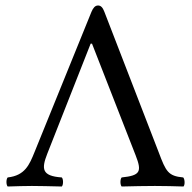

<svg xmlns="http://www.w3.org/2000/svg" viewBox="-20 -677 698 699"><path d="M205 -31C131 -36 131 -63 152 -117L310 -518H315L474 -111C497 -52 491 -38 423 -31C417 -25 417 -4 423 2C463 1 508 0 544 0C580 0 615 1 648 2C654 -4 653 -25 647 -31C592 -36 584 -53 558 -122L360 -634C354 -650 347 -657 337 -657C326 -657 319 -648 313 -634L106 -124C87 -77 71 -38 8 -31C2 -25 2 -4 8 2C38 1 73 0 96 0C119 0 164 1 205 2C211 -4 211 -25 205 -31Z"/></svg>

Font: Libertinus Serif
Style: Regular
Weight: 400
Designer: Philipp H. Poll, Khaled Hosny
Foundry: Caleb Maclennan
Version: Version 7.050;RELEASE